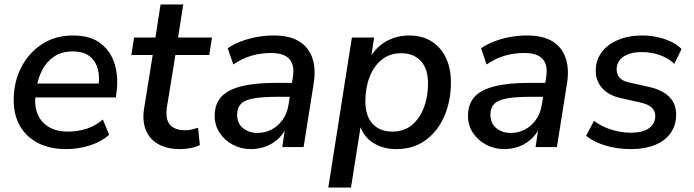

<svg xmlns="http://www.w3.org/2000/svg" viewBox="-20 -655 3090 855"><path d="M275 9Q203 9 150.5 -17.5Q98 -44 69.5 -93Q41 -142 41 -209Q41 -289 74 -354Q107 -419 166.5 -458Q226 -497 305 -497Q383 -497 428.5 -461.5Q474 -426 491 -368.5Q508 -311 499 -245L496 -221H121L129 -283H436L418 -269Q425 -313 415.5 -348Q406 -383 379 -404.5Q352 -426 304 -426Q255 -426 221.5 -403.5Q188 -381 169.5 -346Q151 -311 144 -272L140 -245Q131 -191 145.5 -152Q160 -113 195 -91Q230 -69 282 -69Q327 -69 366.5 -82Q406 -95 438 -123L466 -55Q432 -24 380.5 -7.5Q329 9 275 9Z M783 9Q723 9 683.5 -14Q644 -37 628.5 -78Q613 -119 622 -174L660 -410H565L577 -488H672L695 -635H796L773 -488H924L912 -410H761L724 -182Q715 -125 736.5 -100Q758 -75 804 -75Q821 -75 835.5 -78.5Q850 -82 862 -86L870 -9Q855 -1 830.5 4Q806 9 783 9Z M1097 9Q1054 9 1017 -10.5Q980 -30 958 -63.5Q936 -97 936 -139Q936 -191 964.5 -223Q993 -255 1054 -270.5Q1115 -286 1211 -286H1291L1282 -224H1220Q1151 -224 1110.5 -217Q1070 -210 1053 -192.5Q1036 -175 1036 -145Q1036 -105 1062.5 -84Q1089 -63 1126 -63Q1160 -63 1189 -78Q1218 -93 1238.5 -121.5Q1259 -150 1265 -190L1284 -310Q1293 -363 1269.5 -391Q1246 -419 1186 -419Q1141 -419 1100 -407Q1059 -395 1019 -368L994 -440Q1018 -457 1051.5 -470Q1085 -483 1122.5 -490Q1160 -497 1198 -497Q1271 -497 1313.5 -470Q1356 -443 1371.5 -395Q1387 -347 1377 -284L1332 0H1237L1253 -107H1263Q1250 -68 1223.5 -41.5Q1197 -15 1164.5 -3Q1132 9 1097 9Z M1442 180 1547 -488H1646L1631 -389H1622Q1640 -423 1666.5 -447Q1693 -471 1727.5 -484Q1762 -497 1802 -497Q1859 -497 1900.5 -471.5Q1942 -446 1965 -399Q1988 -352 1988 -287Q1988 -206 1959 -138.5Q1930 -71 1875.5 -31Q1821 9 1744 9Q1686 9 1641.5 -19Q1597 -47 1580 -104H1588L1543 180ZM1728 -69Q1779 -69 1814 -98Q1849 -127 1867.5 -175.5Q1886 -224 1886 -283Q1886 -349 1854 -383.5Q1822 -418 1766 -418Q1716 -418 1680.5 -389.5Q1645 -361 1626 -312.5Q1607 -264 1607 -204Q1607 -139 1639 -104Q1671 -69 1728 -69Z M2225 9Q2182 9 2145 -10.5Q2108 -30 2086 -63.5Q2064 -97 2064 -139Q2064 -191 2092.5 -223Q2121 -255 2182 -270.5Q2243 -286 2339 -286H2419L2410 -224H2348Q2279 -224 2238.5 -217Q2198 -210 2181 -192.5Q2164 -175 2164 -145Q2164 -105 2190.5 -84Q2217 -63 2254 -63Q2288 -63 2317 -78Q2346 -93 2366.5 -121.5Q2387 -150 2393 -190L2412 -310Q2421 -363 2397.5 -391Q2374 -419 2314 -419Q2269 -419 2228 -407Q2187 -395 2147 -368L2122 -440Q2146 -457 2179.5 -470Q2213 -483 2250.5 -490Q2288 -497 2326 -497Q2399 -497 2441.5 -470Q2484 -443 2499.5 -395Q2515 -347 2505 -284L2460 0H2365L2381 -107H2391Q2378 -68 2351.5 -41.5Q2325 -15 2292.5 -3Q2260 9 2225 9Z M2790 9Q2730 9 2677.5 -6.5Q2625 -22 2590 -50L2625 -117Q2649 -99 2676 -87.5Q2703 -76 2732.5 -70Q2762 -64 2791 -64Q2842 -64 2870 -84Q2898 -104 2898 -138Q2898 -161 2882.5 -175.5Q2867 -190 2838 -197L2745 -218Q2693 -229 2663 -261Q2633 -293 2633 -341Q2633 -385 2657.5 -420Q2682 -455 2729.5 -476Q2777 -497 2842 -497Q2874 -497 2906.5 -490Q2939 -483 2967 -470Q2995 -457 3015 -437L2983 -371Q2953 -398 2916 -410.5Q2879 -423 2837 -423Q2785 -423 2755.5 -402Q2726 -381 2726 -346Q2726 -325 2739 -309.5Q2752 -294 2781 -288L2874 -267Q2930 -254 2960.5 -223.5Q2991 -193 2991 -145Q2991 -97 2966 -62Q2941 -27 2895.5 -9Q2850 9 2790 9Z"/></svg>

Font: Nunito Sans 12pt SemiBold
Style: Italic
Weight: 600
Italic angle: -9°
Designer: Vernon Adams
Foundry: Vernon Adams
Version: Version 3.101;gftools[0.9.27]